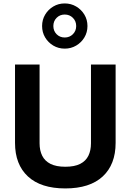

<svg xmlns="http://www.w3.org/2000/svg" viewBox="-20 -1081 753 1107"><path d="M504.5 -709.1V-254.6Q504.5 -213.4 489.6 -183Q474.6 -152.6 442.2 -136.1Q409.7 -119.6 356.6 -119.6Q304 -119.6 271.2 -136.1Q238.5 -152.6 223.4 -183Q208.2 -213.4 208.2 -254.6V-709.1H66.6V-257.3Q66.6 -132.6 141.1 -63.6Q215.5 5.4 356.6 5.4Q497.7 5.4 572.2 -63.6Q646.6 -132.6 646.6 -257.3V-709.1ZM353.2 -997.2Q381.3 -997.2 400.3 -978.1Q419.3 -959.1 419.3 -930.9Q419.3 -902.8 400.3 -883.8Q381.3 -864.8 353.2 -864.8Q325 -864.8 306.3 -883.8Q287.6 -902.8 287.6 -930.9Q287.6 -959.1 306.3 -978.1Q325 -997.2 353.2 -997.2ZM353 -1061.2Q316.9 -1061.2 287.4 -1043.6Q257.8 -1026 240.3 -996.6Q222.7 -967.2 222.7 -930.9Q222.7 -894.7 240.2 -865.2Q257.7 -835.7 287.3 -818.2Q317 -800.6 353.2 -800.6Q389.4 -800.6 419.2 -818.2Q448.9 -835.7 466.6 -865.2Q484.3 -894.7 484.3 -930.9Q484.3 -967.2 466.6 -996.6Q448.9 -1026 419.1 -1043.6Q389.4 -1061.2 353 -1061.2Z"/></svg>

Font: Estedad-FD VF
Style: Regular
Weight: 100
Designer: Amin Abedi
Version: Version 7.3